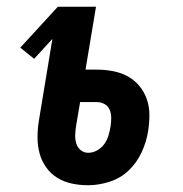

<svg xmlns="http://www.w3.org/2000/svg" viewBox="-20 -540 540 568"><path d="M241 8Q216 8 192.5 3Q169 -2 149.5 -14Q130 -26 116.5 -45Q103 -64 97 -86.5Q91 -109 91 -133.5Q91 -158 95 -183L135 -425L81 -366L40 -399L151 -520H264L233 -334H267Q291 -334 314.5 -329.5Q338 -325 358 -314Q378 -303 392.5 -285.5Q407 -268 414.5 -246Q422 -224 422 -200Q422 -176 418 -151Q413 -120 399 -89.5Q385 -59 361 -36Q337 -13 304.5 -2.5Q272 8 241 8ZM241 -88Q255 -88 268 -95.5Q281 -103 289 -114.5Q297 -126 301 -139.5Q305 -153 307 -166Q309 -179 309 -191.5Q309 -204 304.5 -215Q300 -226 289.5 -232Q279 -238 266 -238H217L205 -167Q203 -154 202.5 -141Q202 -128 205.5 -116Q209 -104 218.5 -96Q228 -88 241 -88Z"/></svg>

Font: Iosevka Custom
Style: Bold Italic
Weight: 700
Italic angle: -9°
Designer: Belleve Invis
Foundry: Belleve Invis
Version: Version 30.3.1; ttfautohint (v1.8.3)